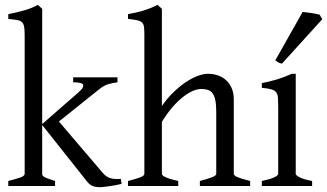

<svg xmlns="http://www.w3.org/2000/svg" viewBox="-20 -777 1366 802"><path d="M14.6 0V-21Q46.9 -29.3 64.9 -35.6Q83 -42 83 -50.8V-632.8Q83 -655.3 80.3 -667.5Q77.6 -679.7 70.1 -685.8Q62.5 -691.9 49.1 -693.8Q35.6 -695.8 14.6 -698.2V-717.8Q48.3 -724.6 80.8 -733.6Q113.3 -742.7 138.2 -756.8L156.2 -740.2V-258.8L306.6 -390.1Q322.8 -404.3 326.2 -412.8Q329.6 -421.4 325 -425.8Q320.3 -430.2 309.3 -431.6Q298.3 -433.1 285.6 -433.1V-454.1H470.7V-433.1Q449.2 -430.7 431.2 -425Q413.1 -419.4 392.6 -402.8L226.1 -269.5L409.7 -54.2Q416.5 -46.4 423.8 -41.3Q431.2 -36.1 439.9 -33.2Q448.7 -30.3 459.7 -29.5Q470.7 -28.8 484.9 -29.8L487.8 -8.8Q473.6 -5.4 459.7 -2.9Q445.8 -0.5 433.8 1.2Q421.9 2.9 412.4 3.9Q402.8 4.9 397.9 4.9Q377.4 4.9 365 -1Q352.5 -6.8 341.8 -21L156.2 -254.9V-50.8Q156.2 -46.9 158 -43.9Q159.7 -41 165 -37.8Q170.4 -34.7 181.2 -30.8Q191.9 -26.9 210 -21V0Z M814.9 0V-21Q850.1 -30.3 866.7 -37.1Q883.3 -43.9 883.3 -50.8V-309.1Q883.3 -338.9 879.6 -357.4Q876 -376 868.2 -386.7Q860.4 -397.5 848.6 -401.4Q836.9 -405.3 820.8 -405.3Q803.7 -405.3 783.9 -396.5Q764.2 -387.7 742.7 -370.6Q721.2 -353.5 699.2 -327.9Q677.2 -302.2 656.2 -268.1V-50.8Q656.2 -43.5 674.6 -35.6Q692.9 -27.8 724.6 -21V0H514.6V-21Q546.9 -29.3 564.9 -35.9Q583 -42.5 583 -50.8V-633.8Q583 -654.3 581.3 -665.8Q579.6 -677.2 572.5 -683.6Q565.4 -689.9 551.8 -692.6Q538.1 -695.3 514.6 -698.2V-717.8Q535.2 -721.7 552 -725.6Q568.8 -729.5 583.3 -734.1Q597.7 -738.8 610.8 -744.1Q624 -749.5 638.2 -756.8L656.2 -740.2V-334Q677.2 -365.2 702.9 -390.1Q728.5 -415 754.4 -432.6Q780.3 -450.2 804.9 -459.5Q829.6 -468.8 848.6 -468.8Q869.6 -468.8 889.2 -462.4Q908.7 -456.1 923.6 -442.9Q938.5 -429.7 947.5 -409.4Q956.5 -389.2 956.5 -361.8V-50.8Q956.5 -43.9 971.4 -37.4Q986.3 -30.8 1024.9 -21V0Z M1073.7 0V-21Q1106.9 -27.8 1124.5 -35.9Q1142.1 -43.9 1142.1 -50.8V-327.1Q1142.1 -352.1 1141.1 -367.4Q1140.1 -382.8 1133.8 -391.4Q1127.4 -399.9 1113.5 -403.8Q1099.6 -407.7 1073.7 -410.2V-429.7Q1088.9 -432.6 1105.7 -436.8Q1122.6 -440.9 1139.2 -446Q1155.8 -451.2 1170.9 -457Q1186 -462.9 1198.7 -468.8H1215.3V-50.8Q1215.3 -44.9 1231.7 -36.4Q1248 -27.8 1283.7 -21V0ZM1157.7 -511.2Q1148.9 -512.7 1142.1 -516.6Q1135.3 -520.5 1129.9 -524.9L1244.1 -727.1Q1250 -726.6 1259.5 -725.3Q1269 -724.1 1279.5 -722.7Q1290 -721.2 1299.8 -719.2Q1309.6 -717.3 1314.9 -715.8L1326.2 -696.8Z"/></svg>

Font: Gentium Plus Eur
Style: Regular
Weight: 400
Designer: J. Victor Gaultney, Annie Olsen, Iska Routamaa, Becca Hirsbrunner
Foundry: SIL International
Version: Version 5.000